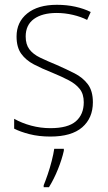

<svg xmlns="http://www.w3.org/2000/svg" viewBox="-20 -559 449 800"><path d="M367 -133Q367 -67 322.5 -28.5Q278 10 190 10Q142 10 103 0Q64 -10 39 -23V-64Q71 -46 110 -35.5Q149 -25 190 -25Q263 -25 296 -53.5Q329 -82 329 -133Q329 -167 312.5 -188Q296 -209 266.5 -224.5Q237 -240 198 -256Q155 -273 121.5 -290.5Q88 -308 68.5 -335Q49 -362 49 -407Q49 -467 93.5 -503Q138 -539 217 -539Q258 -539 294 -531Q330 -523 358 -509L343 -476Q318 -489 284 -497Q250 -505 216 -505Q156 -505 121.5 -480Q87 -455 87 -407Q87 -374 102.5 -353.5Q118 -333 147 -319Q176 -305 215 -289Q256 -271 290.5 -253.5Q325 -236 346 -208Q367 -180 367 -133ZM246 69Q238 105 221.5 146Q205 187 184 221H162V213Q169 196 178.5 168.5Q188 141 195.5 111.5Q203 82 206 61H246Z"/></svg>

Font: Noto Sans Khmer SemiCondensed ExtraLight
Style: Regular
Weight: 200
Width: 4
Designer: Danh Hong and the Monotype Design Team
Foundry: Monotype Imaging Inc.
Version: Version 2.004; ttfautohint (v1.8.4.7-5d5b)